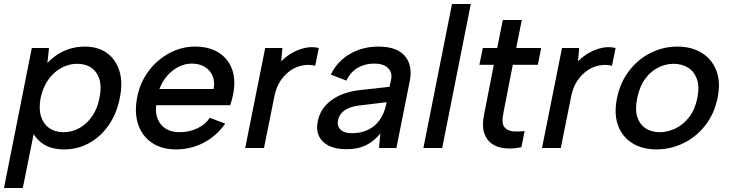

<svg xmlns="http://www.w3.org/2000/svg" viewBox="-38 -740 3651 960"><path d="M123 -85 134 -88 76 200H-18L121 -500H207L199 -425Q220 -448 248 -466.5Q276 -485 311 -496Q346 -507 386 -507Q452 -507 496.5 -475Q541 -443 559 -385.5Q577 -328 561 -250Q546 -173 506 -115Q466 -57 408.5 -25Q351 7 283 7Q219 7 179 -19.5Q139 -46 123 -85ZM459 -250Q476 -327 445 -374Q414 -421 347 -421Q307 -421 269.5 -401Q232 -381 204.5 -343Q177 -305 165 -250Q155 -196 167 -158Q179 -120 208.5 -99.5Q238 -79 279 -79Q323 -79 360.5 -100.5Q398 -122 424 -160.5Q450 -199 459 -250Z M842 7Q770 7 721 -26.5Q672 -60 652.5 -119Q633 -178 648 -254Q662 -327 704.5 -384Q747 -441 808 -474Q869 -507 938 -507Q1008 -507 1056 -476.5Q1104 -446 1123 -391.5Q1142 -337 1127 -266Q1125 -254 1121.5 -241.5Q1118 -229 1113 -214H743Q738 -174 751 -143.5Q764 -113 791.5 -96Q819 -79 859 -79Q908 -79 949 -98.5Q990 -118 1011 -151L1088 -122Q1046 -61 981.5 -27Q917 7 842 7ZM1030 -295Q1037 -331 1025 -360Q1013 -389 986 -405.5Q959 -422 920 -422Q886 -422 854 -405.5Q822 -389 797.5 -360.5Q773 -332 759 -295Z M1288 -500H1374L1368 -433Q1393 -459 1424.5 -476.5Q1456 -494 1489.5 -501Q1523 -508 1556 -500L1538 -411Q1508 -419 1475.5 -413Q1443 -407 1414.5 -387.5Q1386 -368 1364.5 -336Q1343 -304 1334 -259L1282 0H1188Z M1857 0 1864 -73Q1834 -35 1793 -14.5Q1752 6 1694 6Q1640 6 1605.5 -11.5Q1571 -29 1556.5 -60.5Q1542 -92 1551 -134Q1563 -197 1618.5 -238.5Q1674 -280 1765 -290L1910 -306L1918 -345Q1924 -377 1902.5 -399.5Q1881 -422 1832 -422Q1786 -422 1750 -400.5Q1714 -379 1694 -337L1616 -367Q1648 -433 1711 -470Q1774 -507 1854 -507Q1947 -507 1986.5 -460Q2026 -413 2011 -336L1944 0ZM1895 -229 1754 -212Q1710 -206 1684 -187.5Q1658 -169 1652 -139Q1646 -111 1664 -92.5Q1682 -74 1721 -74Q1769 -74 1804.5 -92Q1840 -110 1862 -142.5Q1884 -175 1893 -218Z M2222 -720H2316L2173 0H2079Z M2448 -500 2476 -640H2571L2543 -500H2668L2651 -416H2526L2478 -170Q2469 -124 2483.5 -105Q2498 -86 2526 -83.5Q2554 -81 2585 -85L2569 -4Q2526 5 2487.5 1.5Q2449 -2 2421.5 -21Q2394 -40 2382.5 -76.5Q2371 -113 2383 -170L2431 -416H2359L2376 -500Z M2772 -500H2858L2852 -433Q2877 -459 2908.5 -476.5Q2940 -494 2973.5 -501Q3007 -508 3040 -500L3022 -411Q2992 -419 2959.5 -413Q2927 -407 2898.5 -387.5Q2870 -368 2848.5 -336Q2827 -304 2818 -259L2766 0H2672Z M3244 7Q3173 7 3123 -24.5Q3073 -56 3052 -113.5Q3031 -171 3047 -249Q3063 -328 3107.5 -386Q3152 -444 3215 -475.5Q3278 -507 3349 -507Q3420 -507 3471 -475.5Q3522 -444 3544 -386.5Q3566 -329 3550 -251Q3534 -172 3489 -114Q3444 -56 3380 -24.5Q3316 7 3244 7ZM3260 -79Q3300 -79 3339 -97.5Q3378 -116 3407.5 -154Q3437 -192 3449 -251Q3460 -309 3446 -346.5Q3432 -384 3401 -402.5Q3370 -421 3330 -421Q3291 -421 3253.5 -402.5Q3216 -384 3188 -346Q3160 -308 3148 -249Q3136 -191 3149 -153.5Q3162 -116 3191.5 -97.5Q3221 -79 3260 -79Z"/></svg>

Font: Albert Sans Medium
Style: Italic
Weight: 500
Italic angle: -11.25°
Designer: Andreas Rasmussen
Foundry: a.Foundry
Version: Version 1.025